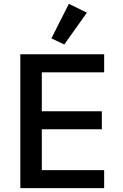

<svg xmlns="http://www.w3.org/2000/svg" viewBox="-20 -981 640 1001"><path d="M523 0V-94H198V-307H511V-401H198V-604H523V-698H86V0ZM433 -915 339 -961 248 -781 315 -749Z"/></svg>

Font: IBM Mono Medium
Style: Regular
Weight: 500
Monospace: yes
Designer: Mike Abbink, Paul van der Laan, Pieter van Rosmalen
Foundry: Bold Monday
Version: Version 2.3